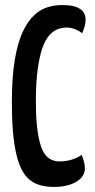

<svg xmlns="http://www.w3.org/2000/svg" viewBox="-20 -730 376 760"><path d="M193 10Q163 10 137 2.5Q111 -5 90.5 -24.5Q70 -44 56 -81Q42 -118 34.5 -177.5Q27 -237 27 -323Q27 -424 38.5 -493Q50 -562 70.5 -605Q91 -648 116.5 -671Q142 -694 170 -702Q198 -710 225 -710Q264 -710 284 -701.5Q304 -693 311.5 -680Q319 -667 319 -654Q319 -638 314.5 -623.5Q310 -609 305 -598Q300 -603 291 -608Q282 -613 270 -617Q258 -621 244 -621Q226 -621 208.5 -614.5Q191 -608 175 -590Q159 -572 147.5 -539Q136 -506 129 -454.5Q122 -403 122 -329Q122 -256 129 -209.5Q136 -163 147.5 -137.5Q159 -112 176.5 -101.5Q194 -91 216 -91Q243 -91 266.5 -99Q290 -107 303 -117Q308 -106 312 -91.5Q316 -77 316 -63Q316 -42 301 -25.5Q286 -9 258 0.5Q230 10 193 10Z"/></svg>

Font: Yanone Kaffeesatz Medium
Style: Regular
Weight: 500
Designer: Yanone (Cyrillic: Daniel Pouzeot, Huerta Tipografica, and Cyreal)
Foundry: Yanone
Version: Version 2.003